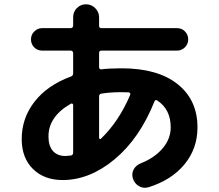

<svg xmlns="http://www.w3.org/2000/svg" viewBox="-20 -827 1040 911"><path d="M316.4 -335Q210 -274.4 210 -179.7Q210 -134.8 231 -110.8Q252 -86.9 290 -86.9Q296.9 -86.9 315.4 -88.9Q327.1 -90.8 327.1 -102.5V-329.1Q327.1 -333 323.7 -335Q320.3 -336.9 316.4 -335ZM556.6 -389.6Q502.9 -389.6 460.9 -382.8Q450.2 -380.9 450.2 -370.1V-172.9Q450.2 -169.9 453.1 -168Q456.1 -166 458 -168Q543.9 -250 597.7 -377Q599.6 -380.9 597.2 -384.8Q594.7 -388.7 590.8 -388.7Q580.1 -389.6 556.6 -389.6ZM277.3 27.3Q189.5 27.3 136.2 -25.4Q83 -78.1 83 -167Q83 -266.6 144 -344.7Q205.1 -422.9 316.4 -463.9Q327.1 -467.8 327.1 -478.5V-575.2Q327.1 -580.1 323.7 -583.5Q320.3 -586.9 315.4 -586.9H179.7Q157.2 -586.9 142.1 -602.5Q127 -618.2 127 -640.1Q127 -662.1 142.6 -677.7Q158.2 -693.4 179.7 -693.4H315.4Q320.3 -693.4 323.7 -696.8Q327.1 -700.2 327.1 -705.1V-745.1Q327.1 -771.5 345.2 -789.1Q363.3 -806.6 387.7 -806.6Q414.1 -806.6 432.1 -788.1Q450.2 -769.5 450.2 -745.1V-705.1Q450.2 -693.4 460.9 -693.4H820.3Q842.8 -693.4 857.9 -677.7Q873 -662.1 873 -640.1Q873 -618.2 857.4 -602.5Q841.8 -586.9 820.3 -586.9H460.9Q450.2 -586.9 450.2 -575.2V-507.8Q450.2 -502.9 453.6 -500Q457 -497.1 460.9 -498Q498 -502.9 556.6 -502.9Q728.5 -502.9 822.8 -427.7Q917 -352.5 917 -222.7Q917 -122.1 855.5 -47.4Q793.9 27.3 684.6 61.5Q660.2 68.4 639.2 56.2Q618.2 43.9 610.4 19.5Q603.5 -3.9 614.7 -23.9Q626 -43.9 649.4 -52.7Q714.8 -79.1 752.4 -124Q790 -168.9 790 -222.7Q790 -308.6 725.6 -350.6Q716.8 -355.5 712.9 -345.7Q642.6 -169.9 523.9 -71.3Q405.3 27.3 277.3 27.3Z"/></svg>

Font: Rounded-X Mgen+ 1mn bold
Style: Bold
Weight: 700
Designer: [Source Han Sans]
Ryoko NISHIZUKA  (kana & ideographs); Paul D. Hunt (Latin, Greek & Cyrillic); Wenlong ZHANG  (bopomofo
Version: Version 1.059.20150602